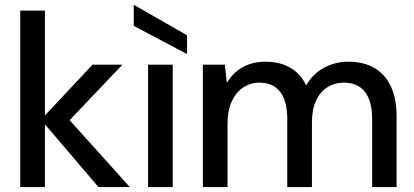

<svg xmlns="http://www.w3.org/2000/svg" viewBox="-20 -758 1678 778"><path d="M379 0 146 -273 355 -496H476L228 -235V-309L506 0ZM62 0V-715H162V0Z M580 0V-496H680V0ZM738 -539 522 -653V-738H523L738 -615Z M802 0V-496H891L899 -423H900Q924 -464 964 -486Q1004 -508 1055 -508Q1094 -508 1125.5 -497.5Q1157 -487 1181 -466Q1205 -445 1220 -413H1221Q1247 -458 1292 -483Q1337 -508 1392 -508Q1452 -508 1495.5 -483.5Q1539 -459 1563 -409.5Q1587 -360 1587 -286V0H1488V-276Q1488 -348 1459 -385.5Q1430 -423 1373 -423Q1336 -423 1306.5 -404.5Q1277 -386 1260.5 -350Q1244 -314 1244 -262V0H1144V-276Q1144 -348 1115.5 -385.5Q1087 -423 1031 -423Q995 -423 965.5 -403.5Q936 -384 919 -347Q902 -310 902 -257V0Z"/></svg>

Font: DM Sans 28pt Medium
Style: Regular
Weight: 500
Version: Version 4.004;gftools[0.9.30]